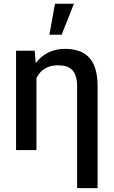

<svg xmlns="http://www.w3.org/2000/svg" viewBox="-20 -798 606 1021"><path d="M164.6 -528.3H65.4V0H173.8V-383.8C177.2 -390.1 180.7 -395.5 184.6 -400.9C206.1 -432.1 240.2 -450.7 288.6 -450.7C353 -450.7 390.1 -423.3 390.1 -337.4V202.6H499V-338.4C499 -489.3 430.2 -538.1 323.7 -538.1C259.8 -538.1 207.5 -510.7 171.9 -465.3L169.9 -462.4ZM242.7 -613.3H307.6L373.5 -778.3H272.5Z"/></svg>

Font: Bert Sans Medium
Style: Regular
Weight: 500
Designer: Christian Robertson (Google), Cristiano Sobral
Foundry: Google, Cristiano Sobral
Version: Version 3.101